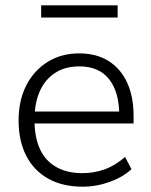

<svg xmlns="http://www.w3.org/2000/svg" viewBox="-20 -695 567 723"><path d="M291 8Q216 8 162 -22Q108 -52 79 -108Q50 -164 50 -241Q50 -317 79 -373.5Q108 -430 159.5 -462Q211 -494 278 -494Q343 -494 388.5 -465.5Q434 -437 458.5 -384.5Q483 -332 483 -258V-230H94V-275H445L429 -262Q429 -348 391 -396.5Q353 -445 279 -445Q224 -445 186 -419.5Q148 -394 129 -349.5Q110 -305 110 -247V-242Q110 -178 130.5 -133.5Q151 -89 192 -66Q233 -43 289 -43Q334 -43 373.5 -57Q413 -71 451 -104L475 -58Q443 -28 393 -10Q343 8 291 8ZM135 -629V-675H423V-629Z"/></svg>

Font: Nunito Sans 12pt ExtraLight Light
Style: Regular
Weight: 300
Version: Version 3.101;gftools[0.9.27]